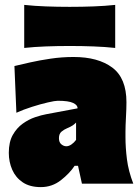

<svg xmlns="http://www.w3.org/2000/svg" viewBox="-20 -751 573 785"><path d="M147 14Q102 14 73 -5.5Q44 -25 30 -57Q16 -89 16 -126Q16 -170.5 32.2 -199.2Q48.5 -228 73 -245.5Q97.5 -263 123.5 -271.8Q149.5 -280.5 169 -284L297 -308Q298 -321 279.2 -330Q260.5 -339 216 -339Q205 -339 175.5 -332.2Q146 -325.5 110.8 -314.2Q75.5 -303 47 -290L39 -481Q64.5 -487 103 -495.8Q141.5 -504.5 187.2 -511.2Q233 -518 281 -518Q381 -518 439 -474.8Q497 -431.5 497 -333Q497 -307 495 -271.5Q493 -236 493 -212V-190Q493 -147.5 499 -99.8Q505 -52 525 0H315L299 -73H285Q265 -42.5 229 -14.2Q193 14 147 14ZM251 -153Q261.5 -153 272.2 -160.5Q283 -168 291 -179V-250Q285 -243.5 277.2 -238.2Q269.5 -233 253 -226Q242 -221.5 231.5 -212.8Q221 -204 221 -186Q221 -169 230.8 -161Q240.5 -153 251 -153ZM79 -555V-731Q121 -726.5 167.5 -724.8Q214 -723 265 -723Q316 -723 362.5 -724.8Q409 -726.5 451 -731V-555Q409 -559.5 362.5 -561.2Q316 -563 265 -563Q214 -563 167.5 -561.2Q121 -559.5 79 -555Z"/></svg>

Font: Commissioner Flair Black
Style: Regular
Weight: 900
Designer: Kostas Bartsokas
Foundry: Kostas Bartsokas
Version: Version 1.000; ttfautohint (v1.8.3)